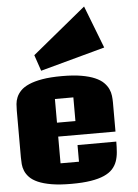

<svg xmlns="http://www.w3.org/2000/svg" viewBox="-68 -1126 859 1195"><g transform="rotate(-5 361.5 -528.5)"><path d="M629.9 -220.2Q629.9 -185.5 627.4 -154.5Q625 -123.5 615.5 -96.9Q606 -70.3 586.7 -49.3Q567.4 -28.3 533.9 -13.4Q500.5 1.5 450.4 9.5Q400.4 17.6 328.6 17.6Q255.4 17.6 204.8 8.8Q154.3 0 121.1 -14.6Q87.9 -29.3 69.3 -48.6Q50.8 -67.9 42 -89.1Q33.2 -110.4 31.5 -131.8Q29.8 -153.3 29.8 -172.9V-465.8Q29.8 -485.4 31.5 -506.8Q33.2 -528.3 42 -549.3Q50.8 -570.3 69.3 -589.6Q87.9 -608.9 121.1 -623.5Q154.3 -638.2 204.8 -647Q255.4 -655.8 328.6 -655.8Q399.9 -655.8 450.2 -647Q500.5 -638.2 533.9 -623.5Q567.4 -608.9 586.7 -589.6Q606 -570.3 615.7 -549.3Q625.5 -528.3 627.9 -506.6Q630.4 -484.9 630.4 -465.8V-282.7H272.5V-115.7H387.7V-219.7ZM272.5 -369.6H387.7V-517.6H272.5ZM606 -810.1 202.6 -700.2 168.5 -800.3 503.4 -1075.2Z"/></g></svg>

Font: Coda Caption ExtraBold
Style: Regular
Weight: 800
Designer: vernon adams
Foundry: vernon adams
Version: Version 1.002